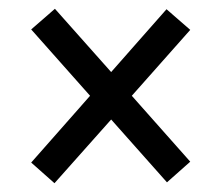

<svg xmlns="http://www.w3.org/2000/svg" viewBox="-20 -577 507 437"><path d="M104 -160 233 -305 360 -162 413 -209 280 -359 413 -509 359 -556 233 -413 105 -557 51 -510 185 -359 51 -207Z"/></svg>

Font: Noto Serif Condensed ExtraBold
Style: Regular
Weight: 800
Width: 3
Designer: Monotype Design Team
Foundry: Monotype Imaging Inc.
Version: Version 2.013